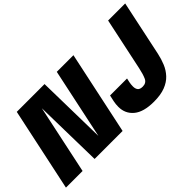

<svg xmlns="http://www.w3.org/2000/svg" viewBox="-85 -1165 1603 1603"><g transform="rotate(-45 716.5 -363.0)"><path d="M195 0H-1.5L155.5 -737.5H483.5L496.5 -60.5L482.5 -52.5L628 -737.5H824.5L667.5 0H337L323.5 -674.5L340 -682.5ZM1026 13Q904 13 844.2 -36.8Q784.5 -86.5 784.5 -167Q784.5 -198 790.5 -227.2Q796.5 -256.5 803 -283.5H1003.5Q1000 -269.5 995.5 -247Q991 -224.5 991 -201Q991 -175 1003.2 -158.8Q1015.5 -142.5 1048.5 -142.5Q1091 -142.5 1107.2 -178.8Q1123.5 -215 1136 -275.5L1234 -737.5H1435.5L1331.5 -246.5Q1320.5 -195 1301.2 -148.5Q1282 -102 1248 -65.5Q1214 -29 1160 -8Q1106 13 1026 13Z"/></g></svg>

Font: Epilogue Black
Style: Italic
Weight: 900
Italic angle: -12°
Designer: Tyler Finck
Foundry: Etcetera Type Co
Version: Version 2.111